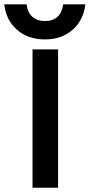

<svg xmlns="http://www.w3.org/2000/svg" viewBox="-104 -882 421 902"><path d="M296.9 -861.8Q288.6 -787.1 236.8 -741.9Q185.1 -696.8 106.9 -696.8Q27.8 -696.8 -23.9 -741.9Q-75.7 -787.1 -84 -861.8H21Q25.4 -823.7 47.6 -803.5Q69.8 -783.2 106.9 -783.2Q182.1 -783.2 192.9 -861.8ZM48.8 -649.9H168.9V0H48.8Z"/></svg>

Font: Overused Grotesk SemiBold
Style: Regular
Weight: 600
Version: Version 0.002